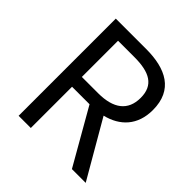

<svg xmlns="http://www.w3.org/2000/svg" viewBox="-194 -878 1024 1024"><g transform="rotate(45 317.5 -366.5)"><path d="M193 -385V-658H316C431 -658 494 -624 494 -528C494 -432 431 -385 316 -385ZM503 0H607L421 -321C520 -345 586 -413 586 -528C586 -680 479 -733 330 -733H101V0H193V-311H325Z"/></g></svg>

Font: GenYoGothic2 TW R
Style: Regular
Weight: 400
Version: Version 2.100;PS 2.1;hotconv 16.6.51;makeotf.lib2.5.65220 DE